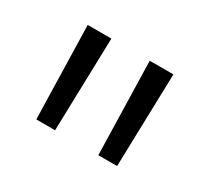

<svg xmlns="http://www.w3.org/2000/svg" viewBox="-65 -757 459 425"><g transform="rotate(30 164.5 -544.0)"><path d="M115.5 -663 109 -425H61L55 -663ZM274 -663 267.5 -425H219.5L213.5 -663Z"/></g></svg>

Font: Anek Kannada Light
Style: Regular
Weight: 300
Designer: Vaishnavi Murthy, Maithili Shingre (Kannada) & Yesha Goshar (Latin)
Foundry: Ek Type
Version: Version 1.003